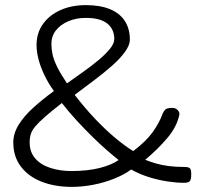

<svg xmlns="http://www.w3.org/2000/svg" viewBox="-20 -720 815 751"><path d="M261 11Q195 11 143.5 -9Q92 -29 62 -68Q32 -107 32 -163Q32 -198 53 -232Q74 -266 110.5 -299Q147 -332 191 -364Q171 -391 155.5 -422.5Q140 -454 131.5 -485Q123 -516 123 -544Q123 -591 148 -626Q173 -661 216.5 -680.5Q260 -700 316 -700Q372 -700 410.5 -684Q449 -668 468.5 -637.5Q488 -607 488 -565Q488 -544 469.5 -518Q451 -492 419.5 -464Q388 -436 349.5 -407Q311 -378 272 -349Q313 -296 353.5 -253.5Q394 -211 432 -179.5Q470 -148 501 -129Q550 -166 576 -201.5Q602 -237 616 -275Q619 -283 625.5 -290.5Q632 -298 654 -298Q663 -298 669.5 -294Q676 -290 679.5 -283.5Q683 -277 681 -269Q671 -223 634 -179.5Q597 -136 548 -95Q568 -87 590.5 -80.5Q613 -74 640 -70.5Q667 -67 700 -67Q717 -67 722.5 -62Q728 -57 728 -39Q728 -17 722 -11Q716 -5 699 -5Q670 -5 634 -10.5Q598 -16 561.5 -27.5Q525 -39 493 -57Q466 -37 427.5 -21.5Q389 -6 346 2.5Q303 11 261 11ZM259 -51Q323 -51 370 -63Q417 -75 444 -94Q424 -110 397.5 -133Q371 -156 341 -185.5Q311 -215 280.5 -248Q250 -281 222 -317Q181 -285 156 -263Q131 -241 118 -225.5Q105 -210 100.5 -195.5Q96 -181 96 -163Q96 -125 118 -100Q140 -75 177.5 -63Q215 -51 259 -51ZM242 -394Q273 -416 305.5 -439Q338 -462 365.5 -485Q393 -508 410 -529Q427 -550 427 -567Q427 -606 399.5 -628Q372 -650 316 -650Q278 -650 247.5 -637Q217 -624 199 -601.5Q181 -579 181 -548Q181 -529 185.5 -507.5Q190 -486 203.5 -458.5Q217 -431 242 -394Z"/></svg>

Font: Fredoka SemiExpanded Light
Style: Regular
Weight: 300
Width: 6
Designer: Ben Nathan
Foundry: Milena B. Brandão, Ben Nathan
Version: Version 2.001